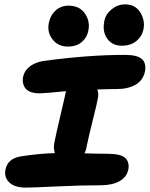

<svg xmlns="http://www.w3.org/2000/svg" viewBox="-20 -896 685 878"><path d="M536.1 -687Q493.7 -687 470.5 -719Q447.3 -751 457 -799.8Q463.4 -832 491 -854Q518.6 -876 551.8 -876Q598.1 -876 621.1 -839.8Q644 -803.7 636.2 -762.2Q630.4 -731.4 604.7 -709.2Q579.1 -687 536.1 -687ZM289.1 -683.1Q246.1 -683.1 220.5 -715.6Q194.8 -748 203.1 -790Q210 -826.2 234.4 -848.1Q258.8 -870.1 293 -870.1Q344.2 -870.1 368.7 -833.7Q393.1 -797.4 383.8 -754.9Q377.9 -724.6 354.2 -703.9Q330.6 -683.1 289.1 -683.1ZM98.1 -38.1Q47.9 -38.1 22.9 -61.3Q-2 -84.5 4.9 -120.1Q15.1 -171.9 77.1 -181.2Q161.6 -194.3 231 -195.8Q223.1 -218.3 229 -246.1Q237.8 -290 255.6 -364.7Q273.4 -439.5 276.9 -456.1Q277.8 -463.4 282.2 -479Q178.7 -469.2 163.1 -469.2Q115.7 -469.2 97.7 -490.5Q79.6 -511.7 85.9 -545.9Q91.8 -573.7 117.2 -592.8Q142.6 -611.8 179.2 -617.2Q382.3 -645 550.8 -645Q607.9 -645 628.9 -626Q649.9 -606.9 643.1 -569.8Q634.3 -528.3 599.6 -508.5Q564.9 -488.8 514.2 -488.8Q478.5 -488.8 424.8 -486.8Q432.6 -466.3 426.8 -442.9Q423.8 -424.3 405.8 -352.5Q387.7 -280.8 377 -230Q374.5 -210.9 366.2 -194.8Q427.7 -192.9 470.2 -192.9Q532.2 -192.9 552.5 -173.8Q572.8 -154.8 566.9 -121.1Q559.6 -85.9 526.4 -67.4Q493.2 -48.8 439.9 -48.8Q353 -48.8 240 -43.5Q127 -38.1 98.1 -38.1Z"/></svg>

Font: Shantell Sans Irregular
Style: Bold Italic
Weight: 700
Italic angle: -11.31°
Designer: Stephen Nixon, Anya Danilova, Shantell Martin
Foundry: Arrow Type
Version: Version 1.006;[9816181b4]